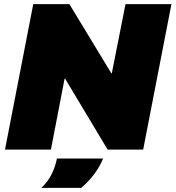

<svg xmlns="http://www.w3.org/2000/svg" viewBox="-20 -720 845 924"><path d="M4 0 140 -700H314L516 -367H518L584 -700H805L669 0H498L293 -342H291L225 0ZM179 184Q210 155 228 119Q246 83 254 43H476Q460 83 433 118.5Q406 154 371 184Z"/></svg>

Font: REM Black
Style: Italic
Weight: 900
Italic angle: -11°
Designer: Octavio Pardo
Foundry: Ashler Design
Version: Version 1.005;gftools[0.9.28]